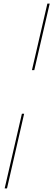

<svg xmlns="http://www.w3.org/2000/svg" viewBox="-20 -800 297 1070"><path d="M244 -780H257L171 -409H158ZM102 -166H114.5L19 250H6Z"/></svg>

Font: Bodoni* 16pt
Style: Bold Italic
Weight: 700
Italic angle: -13°
Version: Version 2.3